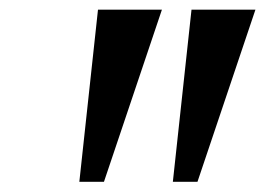

<svg xmlns="http://www.w3.org/2000/svg" viewBox="-20 -848 557 386"><path d="M305.5 -828.5 189 -482.5H139.5L177 -828.5ZM493.5 -828.5 377 -482.5H327.5L365 -828.5Z"/></svg>

Font: Merriweather 72pt ExtraBold
Style: Italic
Weight: 800
Italic angle: -7.8°
Version: Version 2.101